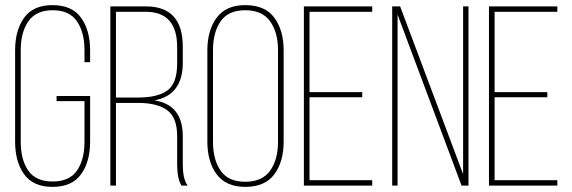

<svg xmlns="http://www.w3.org/2000/svg" viewBox="-20 -725 2235 750"><path d="M185 -705Q261 -705 296.5 -656Q332 -607 332 -528V-482H310V-529Q310 -599 280.5 -642Q251 -685 186 -685Q121 -685 91 -642Q61 -599 61 -529V-171Q61 -101 90.5 -58.5Q120 -16 186 -16Q251 -16 280.5 -58.5Q310 -101 310 -171V-330H201V-350H332V-172Q332 -93 296.5 -44Q261 5 185 5Q110 5 74.5 -44Q39 -93 39 -172V-528Q39 -607 74.5 -656Q110 -705 185 -705Z M411 -700H550Q694 -700 694 -543V-480Q694 -353 583 -333Q694 -316 694 -193V-83Q694 -26 713 0H689Q672 -27 672 -83V-193Q672 -266 633 -294.5Q594 -323 519 -323H433V0H411ZM433 -344H519Q597 -344 634.5 -372Q672 -400 672 -477V-541Q672 -679 549 -679H433Z M790 -172V-528Q790 -607 826.5 -656Q863 -705 938 -705Q1015 -705 1051.5 -656Q1088 -607 1088 -528V-172Q1088 -93 1051.5 -44Q1015 5 938 5Q863 5 826.5 -44Q790 -93 790 -172ZM812 -529V-171Q812 -101 842 -58Q872 -15 938 -15Q1004 -15 1035 -58Q1066 -101 1066 -171V-529Q1066 -599 1035 -642Q1004 -685 938 -685Q872 -685 842 -642Q812 -599 812 -529Z M1189 -365H1395V-345H1189V-21H1434V0H1167V-700H1434V-679H1189Z M1533 -668V0H1512V-700H1543L1789 -45V-700H1810V0H1783Z M1912 -365H2118V-345H1912V-21H2157V0H1890V-700H2157V-679H1912Z"/></svg>

Font: Bebas Neue Light
Style: Regular
Weight: 300
Designer: Ryoichi Tsunekawa
Foundry: Ryoichi Tsunekawa
Version: Version 001.003; ttfautohint (v1.5.65-e2d9)